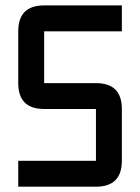

<svg xmlns="http://www.w3.org/2000/svg" viewBox="-20 -704 528 724"><path d="M439.5 -585.9H146.5V-390.6H341.8Q439.5 -390.6 439.5 -293V-97.7Q439.5 0 341.8 0H48.8V-97.7H341.8V-293H146.5Q48.8 -293 48.8 -390.6V-585.9Q48.8 -683.6 146.5 -683.6H439.5Z"/></svg>

Font: BabelStone Runic Byrhtferth
Style: Regular
Weight: 400
Designer: Andrew West
Foundry: BabelStone
Version: Version 7.004;November 9, 2023